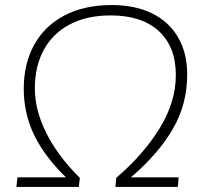

<svg xmlns="http://www.w3.org/2000/svg" viewBox="-20 -740 808 760"><path d="M498 -38H687L684 0H437L440 -36Q547 -127 611.5 -231.5Q676 -336 676 -443Q676 -555 608.5 -617Q541 -679 418 -679Q324 -679 256.5 -643.5Q189 -608 153.5 -543Q118 -478 118 -390Q118 -303 164 -212Q210 -121 296 -36L292 0H45L49 -38H241Q155 -122 114.5 -207Q74 -292 74 -388Q74 -488 115.5 -563Q157 -638 235.5 -679Q314 -720 422 -720Q515 -720 582 -687Q649 -654 685 -592Q721 -530 721 -445Q721 -327 663.5 -228.5Q606 -130 498 -38Z"/></svg>

Font: Muli ExtraLight
Style: Italic
Weight: 275
Italic angle: -4.541°
Designer: Vernon Adams
Foundry: Vernon Adams
Version: Version 2.001